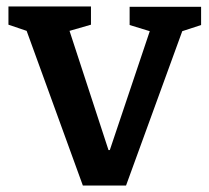

<svg xmlns="http://www.w3.org/2000/svg" viewBox="-20 -561 644 591"><path d="M368 10H235L62 -466L6 -485V-541H260V-485L194 -466L314 -99H318L441 -465L379 -484V-540H599V-484L541 -465Z"/></svg>

Font: Domine
Style: Bold
Weight: 700
Designer: Pablo Impallari, Rodrigo Fuenzalida, Brenda Gallo
Foundry: Pablo Impallari, Rodrigo Fuenzalida, Brenda Gallo
Version: Version 2.000